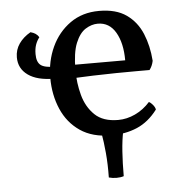

<svg xmlns="http://www.w3.org/2000/svg" viewBox="-48 -513 681 731"><g transform="rotate(-5 292.0 -147.5)"><path d="M362 9Q291 9 244 -23Q197 -55 173.5 -109.5Q150 -164 150 -229Q150 -293 175 -347Q200 -401 246.5 -434Q293 -467 357 -467Q422 -467 461.5 -439Q501 -411 520.5 -364Q540 -317 544 -260Q540 -240 529 -226Q512 -226 478 -226Q444 -226 401 -225.5Q358 -225 313 -223.5Q268 -222 228 -220V-271H440Q440 -337 416 -378Q392 -419 348 -419Q324 -419 301 -404.5Q278 -390 263 -353.5Q248 -317 248 -250Q248 -201 260.5 -154.5Q273 -108 304.5 -77.5Q336 -47 394 -47Q427 -47 459 -62Q491 -77 516 -105Q524 -101 531.5 -91.5Q539 -82 540 -74Q506 -29 461.5 -10Q417 9 362 9ZM164 -225Q100 -225 65 -250Q30 -275 30 -318Q30 -347 46 -370Q62 -393 90 -409Q113 -403 122 -387Q112 -374 107 -359Q102 -344 102 -324Q102 -294 117 -282Q132 -270 174 -270ZM339 168Q340 118 336 74Q332 30 326 -3H409Q402 30 399 74Q396 118 396 168Q384 172 368.5 172Q353 172 339 168Z"/></g></svg>

Font: Vollkorn
Style: Regular
Weight: 400
Designer: Friedrich Althausen
Foundry: Friedrich Althausen
Version: Version 5.001